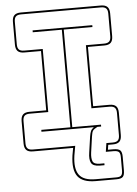

<svg xmlns="http://www.w3.org/2000/svg" viewBox="-61 -776 727 1019"><g transform="rotate(-5 302.5 -267.0)"><path d="M561 152Q561 177 552 186.5Q543 196 518 196H407Q338 196 311.5 161Q285 126 296 49L303 10H89Q65 10 54 -1Q43 -12 43 -36V-155Q43 -179 54 -190Q65 -201 89 -201H178V-517H89Q65 -517 54 -528Q43 -539 43 -563V-684Q43 -708 54 -719Q65 -730 89 -730H515Q539 -730 550 -719Q561 -708 561 -684V-563Q561 -539 550 -528Q539 -517 515 -517H428V-201H515Q539 -201 550 -190Q561 -179 561 -155V-36Q561 -12 550 -1Q539 10 515 10H490L486 36H515Q542 36 551.5 45.5Q561 55 561 80ZM518 186Q537 186 544 178.5Q551 171 551 152V80Q551 61 543.5 53.5Q536 46 515 46H474L481 0H515Q534 0 542.5 -8.5Q551 -17 551 -36V-155Q551 -174 542.5 -182.5Q534 -191 515 -191H418V-527H515Q534 -527 542.5 -535.5Q551 -544 551 -563V-684Q551 -703 542.5 -711.5Q534 -720 515 -720H89Q70 -720 61.5 -711.5Q53 -703 53 -684V-563Q53 -544 61.5 -535.5Q70 -527 89 -527H188V-191H89Q70 -191 61.5 -182.5Q53 -174 53 -155V-36Q53 -17 61.5 -8.5Q70 0 89 0H315L306 51Q296 120 319.5 153Q343 186 407 186ZM461 106V116H437Q400 116 390 97Q380 78 386 41L398 -42Q401 -61 405.5 -71Q410 -81 422 -90H143V-100H298V-620H143V-630H461V-620H308V-100H461V-90H441Q422 -80 416.5 -72Q411 -64 408 -42L396 43Q392 73 399 89.5Q406 106 437 106Z"/></g></svg>

Font: Bungee Outline
Style: Regular
Weight: 400
Designer: David Jonathan Ross
Foundry: David Jonathan Ross
Version: Version 1.000;PS 1.0;hotconv 1.0.72;makeotf.lib2.5.5900